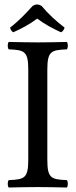

<svg xmlns="http://www.w3.org/2000/svg" viewBox="-20 -834 337 856"><path d="M191 -122V-523C191 -606 208 -611 278 -614C284 -620 284 -641 278 -647C234 -646 187 -645 148 -645C115 -645 66 -646 19 -647C13 -641 13 -620 19 -614C89 -611 106 -606 106 -523V-122C106 -39 89 -34 19 -31C13 -25 13 -4 19 2C64 1 113 0 149 0C185 0 233 1 278 2C284 -4 284 -25 278 -31C208 -34 191 -39 191 -122ZM165 -808C150 -816 140 -816 126 -808C95 -774 62 -739 25 -711C27 -702 30 -696 39 -690C77 -707 109 -724 146 -751C179 -726 213 -708 252 -690C261 -694 265 -702 268 -711C232 -738 195 -772 165 -808Z"/></svg>

Font: Libertinus Math
Style: Regular
Weight: 400
Designer: Philipp H. Poll, Khaled Hosny
Foundry: Caleb Maclennan
Version: Version 7.050;RELEASE